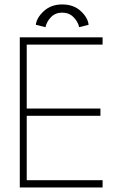

<svg xmlns="http://www.w3.org/2000/svg" viewBox="-20 -824 558 844"><path d="M137.5 -715Q141 -746 172.8 -775.2Q204.5 -804.5 253.5 -804.5Q303 -804.5 334.5 -775.8Q366 -747 369.5 -715L328 -704.5Q323 -728.5 303.2 -748.5Q283.5 -768.5 253.5 -768.5Q223.5 -768.5 204.2 -748.8Q185 -729 180 -704.5ZM67 -660H431V-628H97.5V-347H421.5V-315H97.5V-32H431V0H67Z"/></svg>

Font: League Spartan ExtraLight
Style: Regular
Weight: 200
Foundry: The League of Moveable Type
Version: Version 2.002